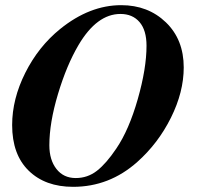

<svg xmlns="http://www.w3.org/2000/svg" viewBox="-20 -705 762 743"><path d="M691 -444Q691 -349 641.5 -249.5Q592 -150 511 -78Q403 18 263 18Q155 18 91 -44.5Q27 -107 27 -221Q27 -322 78 -423.5Q129 -525 213 -593Q327 -685 449 -685Q553 -685 622 -618.5Q691 -552 691 -444ZM547 -528Q547 -588 520 -619.5Q493 -651 446 -651Q355 -651 284 -531Q238 -453 204.5 -341.5Q171 -230 171 -143Q171 -86 198.5 -51Q226 -16 273 -16Q319 -16 355 -44Q391 -72 430 -130Q479 -202 513 -321Q547 -440 547 -528Z"/></svg>

Font: STIX
Style: Bold Italic
Weight: 700
Italic angle: -16.33°
Designer: MicroPress Inc., with final additions and corrections provided by Coen Hoffman, Elsevier (retired)
Version: Version 1.1.1